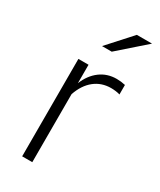

<svg xmlns="http://www.w3.org/2000/svg" viewBox="-179 -758 686 821"><g transform="rotate(30 164.0 -347.5)"><path d="M78 0V-481H128V-390Q147 -437 182 -463Q217 -489 263 -489Q284 -489 306 -484V-437Q297 -440 285 -441.5Q273 -443 262 -443Q215 -443 180.5 -415.5Q146 -388 128 -336V0ZM138 -579 243 -695H318L186 -579Z"/></g></svg>

Font: Red Hat Text Light
Style: Regular
Weight: 300
Designer: Pentagram, MCKL
Foundry: Pentagram, MCKL
Version: Version 1.023; ttfautohint (v1.8.3)